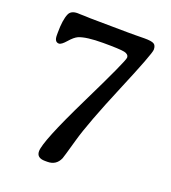

<svg xmlns="http://www.w3.org/2000/svg" viewBox="-124 -720 763 855"><g transform="rotate(20 257.0 -293.0)"><path d="M146.5 9.3Q146.5 -37.6 259.5 -268.8Q372.6 -500 372.6 -516.1Q372.6 -532.2 351.1 -536.9Q329.6 -541.5 250 -541.5Q170.4 -541.5 135.7 -526.9Q119.1 -519.5 98.1 -495.4Q77.1 -471.2 65.4 -471.2Q44.4 -471.2 44.4 -502.9V-514.6Q44.4 -576.2 57.6 -606Q66.9 -627 98.1 -627L109.9 -626.5L134.3 -626L158.2 -625L334 -623H371.1Q383.8 -623.5 416.5 -623.5Q449.2 -623.5 460.7 -616.9Q472.2 -610.4 472.2 -590.3Q472.2 -570.3 390.6 -376.5Q309.1 -182.6 283.7 -92.3Q258.3 -2 255.9 2.9Q239.3 41 197.8 41H186Q146.5 41 146.5 9.3Z"/></g></svg>

Font: Averia Serif Libre
Style: Regular
Weight: 400
Version: Version 1.002